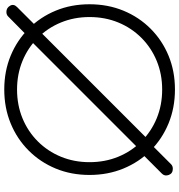

<svg xmlns="http://www.w3.org/2000/svg" viewBox="10 -841 841 901"><g transform="rotate(-90 430.5 -390.5)"><path d="M89 0Q67 0 60 -19Q53 -38 66 -51L159 -144L191 -168L695 -672L723 -693L804 -773Q812 -781 825 -781Q844 -781 854 -764Q864 -747 848 -731L767 -650L741 -631L232 -122L204 -102L110 -8Q102 0 89 0ZM461 10Q375 10 302 -20Q229 -50 174.5 -104.5Q120 -159 90 -232Q60 -305 60 -391Q60 -477 90 -549.5Q120 -622 174.5 -676.5Q229 -731 302 -761Q375 -791 461 -791Q547 -791 619.5 -761Q692 -731 746.5 -676.5Q801 -622 831 -549.5Q861 -477 861 -391Q861 -305 831 -232Q801 -159 746.5 -104.5Q692 -50 619.5 -20Q547 10 461 10ZM461 -50Q533 -50 595 -75.5Q657 -101 703.5 -147.5Q750 -194 775.5 -256Q801 -318 801 -391Q801 -463 775.5 -525Q750 -587 703.5 -633.5Q657 -680 595 -705.5Q533 -731 461 -731Q388 -731 326 -705.5Q264 -680 217.5 -633.5Q171 -587 145.5 -525Q120 -463 120 -391Q120 -318 145.5 -256Q171 -194 217.5 -147.5Q264 -101 326 -75.5Q388 -50 461 -50Z"/></g></svg>

Font: ComfortaaLight
Style: Regular
Weight: 300
Designer: Johan Aakerlund
Foundry: Johan Aakerlund
Version: Version 3.104; ttfautohint (v1.8.1.43-b0c9)